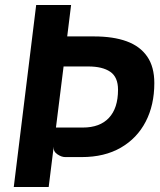

<svg xmlns="http://www.w3.org/2000/svg" viewBox="-20 -747 640 767"><path d="M35 0 124.5 -727H264L248.5 -601.5H356Q432.5 -601.5 486 -582Q539.5 -562.5 568 -521.2Q596.5 -480 596.5 -415Q596.5 -327.5 562 -261Q527.5 -194.5 462.5 -157Q397.5 -119.5 306.5 -119.5H240.5Q225.5 -119.5 209 -130.8Q192.5 -142 194.5 -160.5V-161L174.5 0ZM234 -481.5 203.5 -237.5H311Q379 -237.5 415.2 -276.2Q451.5 -315 451.5 -388.5Q451.5 -439 420.5 -460.2Q389.5 -481.5 332.5 -481.5Z"/></svg>

Font: Spline Sans Mono SemiBold
Style: Italic
Weight: 600
Italic angle: -4°
Monospace: yes
Version: Version 1.004